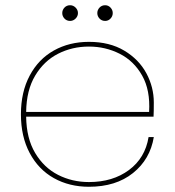

<svg xmlns="http://www.w3.org/2000/svg" viewBox="-20 -707 668 734"><path d="M320 -11Q411 -11 473 -57Q535 -103 548 -183H568Q554 -98 488.5 -45.5Q423 7 320 7Q245 7 186 -26Q127 -59 93.5 -122Q60 -185 60 -270Q60 -355 93.5 -418Q127 -481 186 -514Q245 -547 320 -547Q399 -547 455 -513.5Q511 -480 539.5 -427Q568 -374 568 -315Q568 -279 567 -261H80Q81 -178 114.5 -122Q148 -66 202 -38.5Q256 -11 320 -11ZM320 -529Q256 -529 202 -501.5Q148 -474 114.5 -418Q81 -362 80 -279H550Q555 -362 523.5 -418Q492 -474 437.5 -501.5Q383 -529 320 -529ZM248 -627Q235 -627 226.5 -636Q218 -645 218 -657Q218 -669 226.5 -678Q235 -687 248 -687Q260 -687 269 -678Q278 -669 278 -657Q278 -645 269 -636Q260 -627 248 -627ZM382 -627Q369 -627 360.5 -636Q352 -645 352 -657Q352 -669 360.5 -678Q369 -687 382 -687Q394 -687 402.5 -678Q411 -669 411 -657Q411 -645 402.5 -636Q394 -627 382 -627Z"/></svg>

Font: Fz Poppins Thin
Style: Regular
Weight: 100
Designer: Ninad Kale (Devanagari), Jonny Pinhorn (Latin)
Foundry: Indian Type Foundry
Version: Vit hóa bi Vntype.Com & FontZin.Com